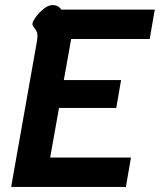

<svg xmlns="http://www.w3.org/2000/svg" viewBox="-20 -738 631 758"><path d="M126 -576Q128 -590 128 -594Q128 -607 124.5 -614Q121 -621 114.5 -629Q108 -637 108 -643Q108 -647 111 -654Q123 -677 145.5 -697.5Q168 -718 188 -718Q210 -718 222 -700H591L571 -584H261L232 -422H458L439 -312H213L178 -116H497L477 0H24Z"/></svg>

Font: Niramit
Style: Bold Italic
Weight: 700
Italic angle: -10°
Designer: Katatrad Aksorn Co.,Ltd.
Foundry: Cadson Demak Co.,Ltd.
Version: Version 1.001; ttfautohint (v1.6)